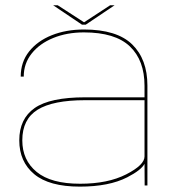

<svg xmlns="http://www.w3.org/2000/svg" viewBox="-20 -707 664 732"><path d="M531.5 0 531 -82.5Q518.5 -58.5 465 -31Q395.5 4.5 284.5 4.5Q167.5 4.5 110.5 -43Q53.5 -90.5 53.5 -172Q53.5 -254 112 -295Q170.5 -336 305 -336H531V-379.5Q531 -477 475 -530.2Q419 -583.5 300 -583.5Q235 -583.5 183 -562.2Q131 -541 100.8 -503Q70.5 -465 70.5 -415H59Q59 -470.5 91 -510.8Q123 -551 177.5 -572.8Q232 -594.5 300 -594.5Q425.5 -594.5 483.8 -537.8Q542 -481 542 -381V0ZM531 -110.5V-325H304.5Q182 -325 123.5 -288.8Q65 -252.5 65 -172Q65 -96.5 119.8 -51.5Q174.5 -6.5 285.5 -6.5Q391 -6.5 461 -42.2Q531 -78 531 -110.5ZM292.5 -613 182.5 -687H200L300.5 -622L400 -687H417L307 -613Z"/></svg>

Font: Anybody ExtraExpanded Thin
Style: Regular
Weight: 100
Width: 8
Designer: Tyler Finck
Foundry: Etcetera Type Company
Version: Version 1.010; ttfautohint (v1.8.3) -l 8 -r 50 -G 200 -x 14 